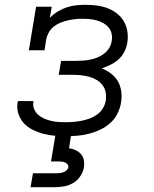

<svg xmlns="http://www.w3.org/2000/svg" viewBox="-20 -558 640 798"><path d="M255 8Q231 8 206.5 6Q182 4 159.5 -2Q137 -8 116 -18.5Q95 -29 79.5 -45.5Q64 -62 56.5 -85Q49 -108 53 -131Q54 -133 54 -134.5Q54 -136 55 -138H119Q119 -137 119 -136Q119 -135 119 -134Q116 -119 122 -104.5Q128 -90 139 -80.5Q150 -71 164 -65Q178 -59 193 -55.5Q208 -52 223.5 -51Q239 -50 255 -50Q271 -50 287.5 -51.5Q304 -53 321 -56.5Q338 -60 354 -66Q370 -72 384.5 -82.5Q399 -93 408 -108.5Q417 -124 420 -141Q422 -158 419 -174.5Q416 -191 406 -204Q396 -217 382 -225.5Q368 -234 352 -238.5Q336 -243 319 -245Q302 -247 285 -247H224L234 -305H294Q309 -305 324 -306Q339 -307 354.5 -310Q370 -313 384.5 -319Q399 -325 412 -334.5Q425 -344 433.5 -358Q442 -372 444 -387Q447 -402 444 -417Q441 -432 432 -443Q423 -454 410 -461.5Q397 -469 383 -473Q369 -477 353.5 -478.5Q338 -480 323 -480Q308 -480 293 -478.5Q278 -477 262.5 -473.5Q247 -470 232 -464Q217 -458 204 -448Q191 -438 183 -423.5Q175 -409 172 -394L165 -349H100L130 -530H195L187 -484Q202 -499 220 -510Q238 -521 257.5 -527.5Q277 -534 296.5 -536Q316 -538 336 -538Q359 -538 382.5 -535Q406 -532 427 -524Q448 -516 466 -502Q484 -488 495 -469Q506 -450 509.5 -426.5Q513 -403 509 -380Q506 -361 497 -343Q488 -325 473 -311.5Q458 -298 439.5 -289Q421 -280 403 -274Q423 -266 441 -252.5Q459 -239 470 -220Q481 -201 484 -177.5Q487 -154 483 -131Q479 -108 468 -85.5Q457 -63 437.5 -46Q418 -29 395.5 -18.5Q373 -8 349.5 -2Q326 4 302 6Q278 8 255 8ZM107 220 117 162H217Q224 162 231 161Q238 160 244.5 157.5Q251 155 256.5 150Q262 145 264 138Q264 138 264 138Q264 138 264 138Q265 131 261 125.5Q257 120 251 117.5Q245 115 238.5 114Q232 113 225 113H192L211 0H276L267 58Q281 60 294 66Q307 72 316.5 82.5Q326 93 328.5 107.5Q331 122 329 137Q326 156 314 174Q302 192 284 202.5Q266 213 246.5 216.5Q227 220 207 220Z"/></svg>

Font: Iosevka Curly Slab LtExObl
Style: Regular
Weight: 300
Width: 7
Italic angle: -9°
Monospace: yes
Designer: Belleve Invis
Foundry: Belleve Invis
Version: Version 11.1.0; ttfautohint (v1.8.3)